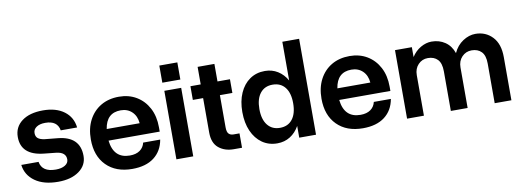

<svg xmlns="http://www.w3.org/2000/svg" viewBox="-57 -1033 3749 1380"><g transform="rotate(-10 1817.0 -343.5)"><path d="M300 -196.5 209 -206Q46 -223.5 46 -355.5Q46 -428 102.5 -470.5Q159 -513 257 -513Q352 -513 410.8 -469.2Q469.5 -425.5 478 -349.5H358.5Q346 -422 257.5 -422Q217.5 -422 193.5 -405.8Q169.5 -389.5 169.5 -362.5Q169.5 -337 185.2 -324.2Q201 -311.5 233.5 -307L329 -297.5Q488 -281.5 488 -140.5Q488 -72 430 -30.2Q372 11.5 277 11.5Q172 11.5 108.8 -33.5Q45.5 -78.5 36 -154H162Q175 -78 275.5 -78Q317.5 -78 343 -93.8Q368.5 -109.5 368.5 -136Q368.5 -188 300 -196.5Z M560 -247.5Q560 -328 591.5 -388.2Q623 -448.5 679.5 -481.8Q736 -515 811.5 -515Q883.5 -515 939 -481.8Q994.5 -448.5 1026 -388.8Q1057.5 -329 1057.5 -248.5V-217H684Q699 -85 817 -85Q862.5 -85 890.5 -105Q918.5 -125 926.5 -160H1051Q1036.5 -78 977 -32.5Q917.5 13 818 13Q698.5 13 629.2 -56.8Q560 -126.5 560 -247.5ZM807.5 -416.5Q703 -416.5 685.5 -301.5H926Q921.5 -354.5 889.2 -385.5Q857 -416.5 807.5 -416.5Z M1137 -685H1268.5V-560H1137ZM1141 -500H1264V0H1141Z M1620 -105V0H1560Q1493.5 0 1450 -36.2Q1406.5 -72.5 1406.5 -148.5V-400H1331.5V-500H1406.5V-628H1529V-500H1620V-400H1529V-165.5Q1529 -130.5 1541.8 -117.8Q1554.5 -105 1576.5 -105Z M2160 -700V0H2037.5V-85.5Q2011.5 -39 1970.2 -13Q1929 13 1876.5 13Q1813.5 13 1766.2 -20.2Q1719 -53.5 1692.8 -113Q1666.5 -172.5 1666.5 -252Q1666.5 -331 1692.8 -390.2Q1719 -449.5 1766.2 -482.2Q1813.5 -515 1876.5 -515Q1929 -515 1970.2 -489.2Q2011.5 -463.5 2037.5 -417.5V-700ZM1791 -252Q1791 -176.5 1823.8 -135Q1856.5 -93.5 1914 -93.5Q1973 -93.5 2005.2 -135Q2037.5 -176.5 2037.5 -252Q2037.5 -326.5 2005.2 -367.5Q1973 -408.5 1914 -408.5Q1856.5 -408.5 1823.8 -367.5Q1791 -326.5 1791 -252Z M2243.5 -247.5Q2243.5 -328 2275 -388.2Q2306.5 -448.5 2363 -481.8Q2419.5 -515 2495 -515Q2567 -515 2622.5 -481.8Q2678 -448.5 2709.5 -388.8Q2741 -329 2741 -248.5V-217H2367.5Q2382.5 -85 2500.5 -85Q2546 -85 2574 -105Q2602 -125 2610 -160H2734.5Q2720 -78 2660.5 -32.5Q2601 13 2501.5 13Q2382 13 2312.8 -56.8Q2243.5 -126.5 2243.5 -247.5ZM2491 -416.5Q2386.5 -416.5 2369 -301.5H2609.5Q2605 -354.5 2572.8 -385.5Q2540.5 -416.5 2491 -416.5Z M3144 -289Q3144 -348.5 3117.8 -375.8Q3091.5 -403 3046.5 -403Q3004.5 -403 2976 -373Q2947.5 -343 2947.5 -296V0H2824.5V-500H2947.5V-428Q2974 -469.5 3013.5 -492.2Q3053 -515 3093.5 -515Q3149 -515 3191.2 -486.5Q3233.5 -458 3252.5 -403Q3277 -456.5 3321.8 -485.8Q3366.5 -515 3413 -515Q3488 -515 3537 -463.2Q3586 -411.5 3586 -315V0H3464V-289Q3464 -348.5 3437.5 -375.8Q3411 -403 3366 -403Q3324 -403 3295.2 -373Q3266.5 -343 3266.5 -296V0H3144Z"/></g></svg>

Font: Overused Grotesk SemiBold
Style: Regular
Weight: 610
Version: Version 0.004